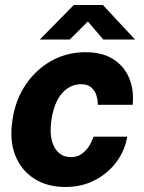

<svg xmlns="http://www.w3.org/2000/svg" viewBox="-20 -735 573 765"><path d="M240.5 10Q168.5 10 116.8 -22.8Q65 -55.5 41 -115.5Q17 -175.5 29.5 -256Q41 -336.5 82.2 -397.5Q123.5 -458.5 185.2 -492.8Q247 -527 320.5 -527Q389 -527 432.8 -498.2Q476.5 -469.5 495.5 -421.8Q514.5 -374 508.5 -317.5H369.5Q370 -335 364.5 -354Q359 -373 344.2 -386.2Q329.5 -399.5 303 -399.5Q260 -399.5 228 -364.2Q196 -329 185 -258Q175 -188 196.8 -148.5Q218.5 -109 263 -109Q289.5 -109 308 -123.5Q326.5 -138 337.5 -157Q348.5 -176 352.5 -190.5H487Q478 -136 444.5 -90.5Q411 -45 358.8 -17.5Q306.5 10 240.5 10ZM138.5 -577.5 274 -715H390L518 -577.5H391.5L330 -649.5L258 -577.5Z"/></svg>

Font: Public Sans ExtraBold
Style: Italic
Weight: 800
Italic angle: -8°
Designer: The Public Sans project authors (U.S. Web Design System). Libre Franklin designed by Pablo Impallari and Rodrigo Fuenzal
Version: Version 1.007; ttfautohint (v1.8.1) -l 8 -r 50 -G 200 -x 14 